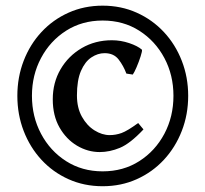

<svg xmlns="http://www.w3.org/2000/svg" viewBox="-20 -641 722 675"><path d="M340.8 13.7Q275.9 13.7 220.9 -11Q166 -35.6 125.7 -79.3Q85.4 -123 63.2 -180.7Q41 -238.3 41 -304.2Q41 -369.6 63.2 -427.2Q85.4 -484.9 125.7 -528.3Q166 -571.8 220.9 -596.4Q275.9 -621.1 340.8 -621.1Q405.8 -621.1 460.7 -596.4Q515.6 -571.8 556.2 -528.3Q596.7 -484.9 619.1 -427.2Q641.6 -369.6 641.6 -304.2Q641.6 -238.3 619.1 -180.7Q596.7 -123 556.2 -79.3Q515.6 -35.6 460.7 -11Q405.8 13.7 340.8 13.7ZM330.6 -106.4Q288.6 -106.4 250.7 -128.9Q212.9 -151.4 189.2 -192.9Q165.5 -234.4 165.5 -292Q165.5 -350.6 192.9 -397.5Q220.2 -444.3 267.3 -471.9Q314.5 -499.5 373.5 -499.5Q404.3 -499.5 434.1 -489.5Q463.9 -479.5 479 -466.3Q480.5 -461.9 474.4 -442.9Q468.3 -423.8 460 -404.5Q451.7 -385.3 446.8 -378.9L424.3 -382.3Q414.1 -409.7 397 -431.9Q379.9 -454.1 347.7 -454.1Q323.7 -454.1 301.3 -439.2Q278.8 -424.3 264.6 -391.6Q250.5 -358.9 250.5 -305.7Q250.5 -261.7 268.1 -230.5Q285.6 -199.2 312.3 -182.6Q338.9 -166 365.7 -166Q386.7 -166 407.2 -173.3Q427.7 -180.7 465.8 -208.5L484.4 -186Q437.5 -136.2 401.6 -121.3Q365.7 -106.4 330.6 -106.4ZM340.8 -38.6Q413.6 -38.6 469.7 -74.5Q525.9 -110.4 557.9 -170.7Q589.8 -231 589.8 -304.2Q589.8 -377 557.9 -437Q525.9 -497.1 469.7 -533Q413.6 -568.8 340.8 -568.8Q268.6 -568.8 212.4 -533Q156.2 -497.1 124.3 -437Q92.3 -377 92.3 -304.2Q92.3 -231 124.3 -170.7Q156.2 -110.4 212.4 -74.5Q268.6 -38.6 340.8 -38.6Z"/></svg>

Font: Namdhinggo SemiBold
Style: Regular
Weight: 600
Designer: Victor Gaultney
Foundry: SIL International
Version: Version 3.001